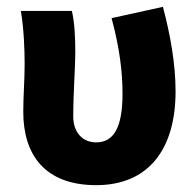

<svg xmlns="http://www.w3.org/2000/svg" viewBox="-20 -529 574 561"><path d="M261 12C414 12 493 -93 493 -262C493 -344 477 -430 456 -509L306 -476C330 -387 338 -317 338 -255C338 -156 312 -113 261 -113C223 -113 194 -140 194 -189C194 -255 200 -334 200 -374C200 -421 198 -463 190 -497H41C50 -442 52 -382 52 -342C52 -296 48 -248 48 -202C48 -78 110 12 261 12Z"/></svg>

Font: DAIFUKU Sans
Style: Bold
Weight: 700
Designer: Original font ‘Source Han Sans JP’ : Paul D. Hunt
Foundry: Daifuku
Version: Version 1.000